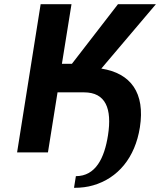

<svg xmlns="http://www.w3.org/2000/svg" viewBox="-20 -731 768 921"><path d="M62 0H210L256 -288H383C487 -288 518 -210 498 -82C481 27 439 114 344 114L335 170C369 170 400 166 427 158C545 124 628 26 651 -120C677 -286 607 -380 466 -402L728 -711H546L325 -425H277L323 -711H175Z"/></svg>

Font: Aerodynamic
Style: Obl
Weight: 500
Designer: Google
Version: Version 2.000980; 2014